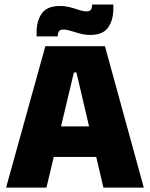

<svg xmlns="http://www.w3.org/2000/svg" viewBox="-20 -848 678 868"><path d="M190 0H7.5L185 -639H454.5L630 0H447.5L325.5 -520.5H314ZM461.5 -138.5H175V-276.5H461.5ZM387 -690Q369 -690 352.2 -693.8Q335.5 -697.5 320.5 -702.2Q305.5 -707 292 -710.8Q278.5 -714.5 267 -714.5Q252.5 -714.5 247 -707Q241.5 -699.5 241 -684V-683.5H145.5V-703Q145.5 -754 169.2 -787.5Q193 -821 252 -821Q271 -821 287.8 -817.2Q304.5 -813.5 319 -808.8Q333.5 -804 346.5 -800.2Q359.5 -796.5 371 -796.5Q385.5 -796.5 390.8 -804Q396 -811.5 396.5 -827V-827.5H492.5V-810.5Q492.5 -757.5 469 -723.8Q445.5 -690 387 -690Z"/></svg>

Font: Anek Devanagari Medium ExtraBold
Style: Regular
Weight: 800
Version: Version 1.003